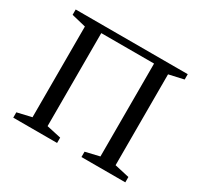

<svg xmlns="http://www.w3.org/2000/svg" viewBox="-155 -951 1206 1153"><g transform="rotate(30 448.5 -375.0)"><path d="M60 0V-37L159 -60V-689L60 -713V-750H837V-713L735 -690V-60L837 -37V0H533V-37L630 -60V-704H264V-59L364 -37V0Z"/></g></svg>

Font: Ledger
Style: Regular
Weight: 400
Designer: Denis Masharov
Foundry: Denis Masharov
Version: 1.001